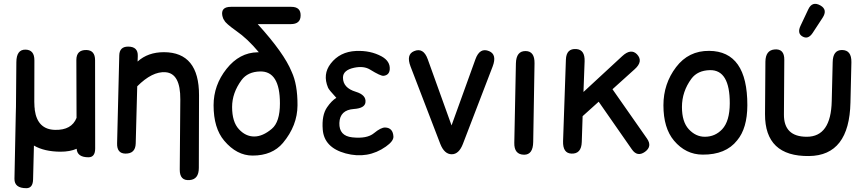

<svg xmlns="http://www.w3.org/2000/svg" viewBox="-20 -775 4454 992"><path d="M437 37.6Q378.9 37.6 376 -6.3Q341.3 8.8 293 8.8Q208.5 8.3 155.3 -22.9L150.9 151.9Q149.9 197.3 116.2 197.3Q54.2 197.3 54.7 148.9L61.5 -184.6Q61.5 -184.6 62.5 -223.1L64.5 -453.6Q64.9 -519 111.3 -518.6Q158.2 -518.1 157.7 -462.4L157.2 -249Q157.2 -234.9 158.2 -222.2Q159.7 -215.3 159.7 -206.5Q173.8 -106 264.6 -104Q350.1 -102.1 375.5 -166L374.5 -464.8Q374.5 -517.6 426.3 -516.6Q471.2 -515.6 471.2 -463.9L471.7 -7.8Q471.7 37.6 437 37.6Z M642.1 -534.2Q693.4 -534.2 691.9 -485.8Q691.4 -471.7 690.9 -457Q744.1 -505.4 827.1 -505.4Q1008.8 -504.9 1008.3 -282.7L1007.3 92.3Q1007.3 151.4 960.4 155.3Q908.2 160.2 908.7 101.1L911.6 -261.2Q912.6 -396.5 834.5 -401.9Q766.6 -406.7 689 -329.1L681.2 -33.7Q679.7 19.5 627.4 18.6Q583.5 17.6 585 -34.7L596.2 -488.8Q597.2 -534.2 642.1 -534.2Z M1323.7 -405.8Q1259.8 -404.3 1228 -361.3Q1179.2 -294.9 1179.2 -222.2Q1179.2 -145 1214.4 -107.4Q1249 -69.8 1293.5 -69.8Q1337.4 -69.8 1384.3 -109.4Q1426.3 -144.5 1426.3 -240.7Q1426.3 -408.2 1323.7 -405.8ZM1128.9 -692.9Q1119.6 -739.7 1172.9 -739.7H1484.9Q1534.7 -739.7 1533.2 -693.8Q1532.2 -650.4 1482.4 -650.4Q1397 -650.4 1311.5 -650.4Q1448.2 -500 1486.8 -404.3Q1517.6 -338.9 1517.1 -231Q1516.6 -126 1441.9 -36.6Q1386.7 28.8 1285.2 28.8Q1203.1 28.8 1138.2 -48.3Q1083.5 -113.3 1083.5 -231Q1083.5 -335 1150.4 -419.2Q1217.3 -503.4 1311 -504.9Q1314 -504.9 1317.4 -504.9Q1258.8 -575.2 1200.7 -615.2Q1145 -654.8 1139.2 -669.4Q1131.8 -678.7 1128.9 -692.9Z M1818.4 -300.8Q1873 -284.2 1868.2 -246.1Q1864.7 -215.8 1808.6 -211.9Q1735.8 -207 1733.4 -139.6Q1731.4 -72.8 1799.8 -65.4Q1876 -57.1 1912.1 -86.9Q1948.7 -117.2 1970.7 -116.2Q2010.3 -114.3 2012.7 -69.3Q2013.7 -45.9 1973.6 -17.6Q1880.4 48.3 1765.6 17.6Q1654.8 -12.7 1647.5 -105.5Q1641.6 -179.7 1669.9 -220.7Q1693.4 -254.9 1717.8 -269.5Q1678.7 -311.5 1674.8 -322.3Q1646 -391.1 1688.5 -446.3Q1735.8 -507.8 1819.3 -511.7Q1894 -515.1 1952.1 -483.4Q1996.6 -458.5 1993.7 -416.5Q1991.2 -386.7 1961.9 -383.3Q1947.3 -381.3 1891.1 -416Q1859.4 -435.1 1811 -425.3Q1752 -413.1 1752 -374Q1752 -320.8 1818.4 -300.8Z M2119.1 -510.7Q2167.5 -531.2 2189.9 -469.2L2313 -127L2436.5 -469.2Q2459 -531.2 2507.3 -510.7Q2548.8 -493.2 2525.4 -431.6L2371.6 -31.2Q2351.1 22 2314 22Q2275.9 22 2254.9 -31.2L2101.1 -431.6Q2077.6 -493.2 2119.1 -510.7Z M2696.3 -511.2Q2742.7 -510.3 2741.7 -447.8L2734.9 -41.5Q2733.9 24.4 2688 24.4Q2635.7 23.9 2637.2 -37.6L2645.5 -447.3Q2647 -512.2 2696.3 -511.2Z M2932.1 18.6Q2887.2 16.6 2889.2 -45.9L2903.8 -466.8Q2905.8 -525.9 2958.5 -521.5Q3002.4 -517.6 3000.5 -458.5L2994.6 -299.8L3194.8 -484.9Q3239.7 -526.4 3271 -494.6Q3305.2 -458.5 3259.3 -417.5L3144.5 -314L3322.8 -59.1Q3351.1 -18.6 3312.5 9.3Q3272.9 37.6 3244.6 -3.4L3073.2 -249.5L2990.2 -174.8L2985.8 -41.5Q2983.9 21 2932.1 18.6Z M3647.9 -412.6Q3584 -411.1 3552.2 -368.2Q3503.4 -301.8 3503.4 -222.2Q3503.4 -145.5 3538.6 -107.4Q3574.7 -68.4 3621.6 -68.4Q3674.8 -68.4 3711.4 -107.4Q3750 -148.9 3750.5 -240.7Q3751 -414.6 3647.9 -412.6ZM3644 -512.2Q3841.8 -510.7 3841.3 -231Q3840.8 -111.8 3788.6 -49.8Q3730 24.9 3609.9 23.9Q3522.9 23.4 3462.4 -48.3Q3407.7 -113.3 3407.7 -231Q3407.7 -342.3 3473.1 -428.2Q3537.6 -513.2 3644 -512.2Z M4125.5 -586.9Q4098.1 -603 4115.7 -641.1L4155.8 -726.1Q4176.3 -771 4219.2 -746.6Q4257.3 -724.6 4230 -683.1L4178.2 -604Q4154.8 -569.3 4125.5 -586.9ZM4374 -245.6Q4368.2 28.8 4160.2 31.2Q3931.6 34.2 3932.6 -185.5L3934.6 -456.5Q3935.5 -515.1 3981.4 -519.5Q4033.2 -524.4 4032.2 -465.3L4030.3 -184.1Q4029.3 -68.4 4148.4 -68.4Q4273.4 -68.4 4277.3 -252.9L4282.2 -453.6Q4283.2 -516.6 4330.1 -516.6Q4379.9 -516.6 4378.9 -453.6Z"/></svg>

Font: Comic Relief
Style: Regular
Weight: 400
Designer: Jeff Davis
Foundry: Loudifier
Version: Version 1.0